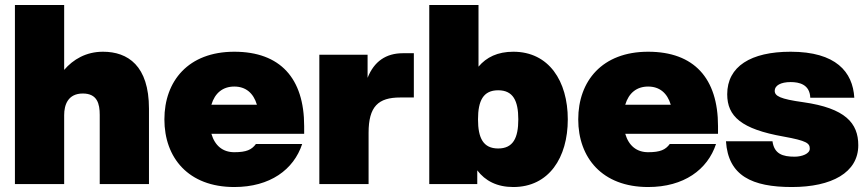

<svg xmlns="http://www.w3.org/2000/svg" viewBox="-20 -740 3482 772"><path d="M40 0H238V-277C238 -318 253 -364 313 -364C371 -364 381 -323 381 -278V0H579V-303C579 -476 494 -532 394 -532C326 -532 274 -501 238 -459V-720H40Z M922 12C1066 12 1161 -58 1195 -161H1009C992 -138 971 -128 922 -128C876 -128 844 -154 830 -202H1203V-233C1203 -425 1107 -532 922 -532C737 -532 641 -414 641 -260C641 -106 737 12 922 12ZM830 -319C844 -366 876 -392 922 -392C968 -392 999 -366 1013 -319Z M1264 0H1462V-206C1462 -312 1501 -348 1589 -348H1644V-526H1600C1532 -526 1484 -493 1458 -427V-520H1264Z M1706 0H1899V-55C1931 -13 1978 12 2044 12C2187 12 2263 -106 2263 -260C2263 -414 2187 -532 2044 -532C1981 -532 1936 -510 1904 -472V-720H1706ZM1902 -260C1902 -335 1923 -377 1983 -377C2043 -377 2064 -335 2064 -260C2064 -185 2043 -143 1983 -143C1923 -143 1902 -185 1902 -260Z M2586 12C2730 12 2825 -58 2859 -161H2673C2656 -138 2635 -128 2586 -128C2540 -128 2508 -154 2494 -202H2867V-233C2867 -425 2771 -532 2586 -532C2401 -532 2305 -414 2305 -260C2305 -106 2401 12 2586 12ZM2494 -319C2508 -366 2540 -392 2586 -392C2632 -392 2663 -366 2677 -319Z M3164 12C3324 12 3431 -46 3431 -156C3431 -245 3379 -305 3210 -329C3116 -342 3095 -354 3095 -375C3095 -396 3119 -410 3159 -410C3193 -410 3236 -401 3238 -347H3415C3409 -451 3341 -532 3159 -532C2999 -532 2904 -473 2904 -361C2904 -272 2961 -221 3130 -191C3224 -174 3236 -164 3236 -142C3236 -122 3205 -110 3175 -110C3127 -110 3093 -121 3086 -172H2899C2908 -33 3004 12 3164 12Z"/></svg>

Font: Aspekta 950
Style: Regular
Weight: 950
Designer: Ivo Dolenc
Version: Version 2.000